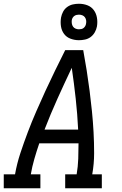

<svg xmlns="http://www.w3.org/2000/svg" viewBox="-30 -1002 650 1022"><path d="M-10 0V-74H50Q60 -131 78.5 -187Q97 -243 118 -298.5Q139 -354 163 -409Q187 -464 212 -518.5Q237 -573 263.5 -627Q290 -681 317 -735H413Q423 -681 431.5 -627Q440 -573 447 -518.5Q454 -464 459.5 -409Q465 -354 468 -298.5Q471 -243 471 -186.5Q471 -130 461 -74H512V0H317V-74H378Q385 -115 386.5 -156.5Q388 -198 388 -239H179Q165 -198 153 -156.5Q141 -115 134 -74H185V0ZM207 -312H386Q382 -395 373 -477Q364 -559 352 -641Q313 -559 276 -477Q239 -395 207 -312ZM390 -788Q367 -788 345.5 -796Q324 -804 311 -821.5Q298 -839 294.5 -862Q291 -885 295 -909Q298 -925 306 -940Q314 -955 328 -965Q342 -975 358 -978.5Q374 -982 390 -982Q414 -982 435 -974Q456 -966 469 -948.5Q482 -931 486 -908Q490 -885 486 -861Q483 -845 474.5 -830Q466 -815 452.5 -805Q439 -795 422.5 -791.5Q406 -788 390 -788ZM390 -846Q397 -846 403.5 -847.5Q410 -849 415 -853Q420 -857 423.5 -863Q427 -869 428 -876Q430 -885 428.5 -894Q427 -903 422 -910Q417 -917 408.5 -920.5Q400 -924 390 -924Q384 -924 377.5 -922.5Q371 -921 365.5 -917Q360 -913 356.5 -907Q353 -901 352 -894Q351 -885 352.5 -876Q354 -867 359 -860Q364 -853 372.5 -849.5Q381 -846 390 -846Z"/></svg>

Font: Iosevka Curly Slab ExObl
Style: Regular
Weight: 400
Width: 7
Italic angle: -9°
Monospace: yes
Designer: Belleve Invis
Foundry: Belleve Invis
Version: Version 11.1.0; ttfautohint (v1.8.3)